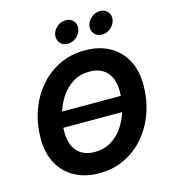

<svg xmlns="http://www.w3.org/2000/svg" viewBox="-135 -1053 1041 1171"><g transform="rotate(-15 385.5 -467.5)"><path d="M644.5 -412.4 634.5 -314.7H164L174.1 -412.4ZM346.8 9.8Q260.4 9.8 194.6 -25.3Q128.9 -60.3 92.1 -126.7Q55.2 -193.2 55.2 -287.7Q55.2 -376.7 83.1 -457.8Q111 -538.8 163.5 -601.7Q216 -664.6 289.7 -700.9Q363.3 -737.3 454.6 -737.3Q540.8 -737.3 606.2 -702.4Q671.6 -667.5 708.6 -601Q745.5 -534.6 745.5 -439.8Q745.5 -350.5 717.5 -269.6Q689.5 -188.7 637.1 -125.7Q584.7 -62.8 511.3 -26.5Q437.9 9.8 346.8 9.8ZM352.9 -122.6Q413.1 -122.6 458.6 -150.5Q504.1 -178.5 534.7 -225Q565.3 -271.6 580.6 -327.7Q595.8 -383.7 595.8 -439.7Q595.8 -494.1 578.1 -530.9Q560.4 -567.6 527.3 -586.3Q494.3 -605 448.6 -605Q388.4 -605 342.8 -576.9Q297.1 -548.8 266.4 -502.3Q235.7 -455.7 220.3 -399.9Q204.9 -344 204.9 -288Q204.9 -233.9 222.9 -197Q240.9 -160.1 274 -141.4Q307.2 -122.6 352.9 -122.6ZM581.4 -802.7Q551.2 -802.7 533.4 -823.6Q515.5 -844.5 520.4 -873.9Q525.2 -903.4 550.1 -924.2Q575 -945 605.2 -945Q635.5 -945 653.4 -924.2Q671.2 -903.4 666.4 -873.9Q661.6 -844.5 636.6 -823.6Q611.6 -802.7 581.4 -802.7ZM365.1 -802.7Q334.9 -802.7 317 -823.6Q299.2 -844.5 304 -873.9Q308.8 -903.4 333.7 -924.2Q358.6 -945 388.9 -945Q419.1 -945 437 -924.2Q454.9 -903.4 450 -873.9Q445.2 -844.5 420.2 -823.6Q395.3 -802.7 365.1 -802.7Z"/></g></svg>

Font: Adwaita Sans
Style: Italic
Weight: 400
Italic angle: -9.39999°
Designer: Rasmus Andersson
Foundry: rsms
Version: Version 4.001;git-9221beed3